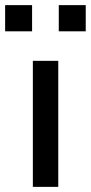

<svg xmlns="http://www.w3.org/2000/svg" viewBox="-33 -728 354 748"><path d="M95 0V-491H194V0ZM196 -606V-708H301V-606ZM-13 -606V-708H92V-606Z"/></svg>

Font: Nunito Sans 10pt SemiExpanded Medium
Style: Regular
Weight: 500
Width: 6
Designer: Vernon Adams
Foundry: Vernon Adams
Version: Version 3.101;gftools[0.9.27]